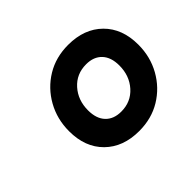

<svg xmlns="http://www.w3.org/2000/svg" viewBox="-86 -807 559 559"><g transform="rotate(-45 193.0 -528.0)"><path d="M210 -366Q144 -366 104.5 -405Q65 -444 65 -510Q65 -560 88 -601Q111 -642 150.5 -666Q190 -690 241 -690Q307 -690 346.5 -651Q386 -612 386 -546Q386 -496 363 -455Q340 -414 300.5 -390Q261 -366 210 -366ZM238 -613Q198 -613 172.5 -584.5Q147 -556 147 -514Q147 -480 164.5 -461.5Q182 -443 213 -443Q253 -443 278.5 -471.5Q304 -500 304 -542Q304 -576 286.5 -594.5Q269 -613 238 -613Z"/></g></svg>

Font: Inria Sans
Style: Bold Italic
Weight: 700
Italic angle: -10°
Designer: Black Foundry Team
Foundry: Black Foundry
Version: Version 1.2; ttfautohint (v1.8.3)